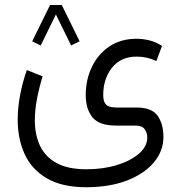

<svg xmlns="http://www.w3.org/2000/svg" viewBox="-20 -517 738 783"><path d="M304.7 -348.6 270 -331.5 208 -458 146 -331.5 111.3 -348.6 184.1 -496.6H231.9ZM333 246.6Q232.9 246.6 170.9 210.2Q108.9 173.8 80.6 111.6Q52.2 49.3 52.2 -28.3Q52.2 -77.6 62 -129.4Q71.8 -181.2 89.4 -231.4L153.8 -205.6Q140.1 -161.6 131.1 -115.2Q122.1 -68.8 122.1 -25.4Q122.1 31.7 142.8 76.7Q163.6 121.6 210 147.5Q256.3 173.3 333 173.3Q400.9 173.3 457 156Q513.2 138.7 546.9 109.4Q580.6 80.1 580.6 43.9Q580.6 24.9 570.1 10Q559.6 -4.9 532.2 -4.9H453.1Q383.8 -4.9 356.7 -39.1Q329.6 -73.2 329.6 -129.4Q329.6 -191.4 354.5 -243.7Q379.4 -295.9 425.8 -327.4Q472.2 -358.9 537.1 -358.9Q562.5 -358.9 588.9 -352.5Q615.2 -346.2 640.6 -329.6L617.7 -268.1Q580.1 -286.1 537.6 -286.1Q472.2 -286.1 436.5 -240.5Q400.9 -194.8 400.9 -129.4Q400.9 -101.6 412.8 -90.1Q424.8 -78.6 454.6 -78.6H535.6Q599.1 -78.6 622.8 -44.9Q646.5 -11.2 646.5 42Q646.5 98.1 608.2 144.5Q569.8 190.9 499.5 218.5Q429.2 246.1 333 246.6Z"/></svg>

Font: Vazirmatn RD FD Light
Style: Regular
Weight: 300
Designer: Saber Rastikerdar
Foundry: Saber Rastikerdar
Version: Version 33.003